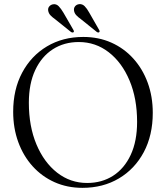

<svg xmlns="http://www.w3.org/2000/svg" viewBox="-20 -891 800 925"><path d="M381.5 -713Q455 -713 516.2 -685.8Q577.5 -658.5 622.2 -609Q667 -559.5 691.5 -492.8Q716 -426 716 -347.5Q716 -239.5 672.8 -158.2Q629.5 -77 553 -31.5Q476.5 14 377 14Q304 14 243 -13.2Q182 -40.5 137.2 -90Q92.5 -139.5 68 -206.5Q43.5 -273.5 43.5 -352.5Q43.5 -460 86.8 -541Q130 -622 206.2 -667.5Q282.5 -713 381.5 -713ZM640.5 -304Q640.5 -416.5 604 -503.2Q567.5 -590 504 -639.2Q440.5 -688.5 359.5 -688.5Q289 -688.5 234.8 -653.8Q180.5 -619 149.8 -553.5Q119 -488 119 -396Q119 -282.5 155.5 -195.5Q192 -108.5 255.5 -59Q319 -9.5 400 -9.5Q470.5 -9.5 524.8 -44.2Q579 -79 609.8 -145Q640.5 -211 640.5 -304ZM410 -830 457.5 -747Q462 -739.5 458 -736Q453.5 -732.5 446.5 -737L370 -798.5Q356.5 -808 347.2 -818Q338 -828 336.5 -841Q335 -852.5 342 -861Q349 -869.5 361.5 -871Q376.5 -872.5 387.8 -861.2Q399 -850 410 -830ZM285.5 -830 333.5 -747Q338 -739.5 334.5 -736Q329.5 -732.5 322 -737L246 -798Q232.5 -807.5 223.2 -817.2Q214 -827 212 -840.5Q210.5 -852 217.5 -860.2Q224.5 -868.5 236.5 -870.5Q251.5 -872.5 262.8 -861Q274 -849.5 285.5 -830Z"/></svg>

Font: Fraunces 72pt S000 Light
Style: Regular
Weight: 300
Version: Version 1.000; ttfautohint (v1.8.3)